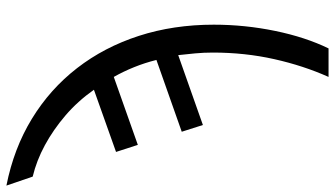

<svg xmlns="http://www.w3.org/2000/svg" viewBox="-314 -562 1045 599"><g transform="rotate(-90 208.5 -262.5)"><path d="M268 240Q303 162 323.5 70.5Q344 -21 344 -121Q344 -149 341.5 -176Q339 -203 336 -229L118 -152L97 -218L321 -297Q312 -333 298.5 -366.5Q285 -400 268 -430L56 -355L34 -423L228 -492Q192 -543 147.5 -581Q103 -619 55 -645Q7 -671 -43 -683L-71 -765Q45 -742 137.5 -685.5Q230 -629 295.5 -544.5Q361 -460 396 -352Q431 -244 431 -118Q431 -21 411.5 73.5Q392 168 357 240Z"/></g></svg>

Font: Noto Sans Display
Style: Regular
Weight: 400
Designer: Monotype Design Team
Foundry: Monotype Imaging Inc.
Version: Version 2.003